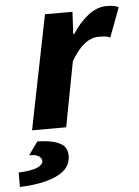

<svg xmlns="http://www.w3.org/2000/svg" viewBox="-116 -552 603 835"><g transform="rotate(-5 185.0 -134.5)"><path d="M11 0 111 -498H231L226 -401H230Q260 -448 299 -479Q338 -510 380 -510Q400 -510 413 -507.5Q426 -505 433 -500L385 -372Q375 -378 360.5 -379Q346 -380 334 -380Q303 -380 273.5 -357.5Q244 -335 214 -284L160 0ZM-63 241V178Q-5 175 19.5 164Q44 153 44 136Q44 126 32.5 116.5Q21 107 -11 107L30 50Q84 52 112 62Q140 72 150 87.5Q160 103 160 123Q160 163 131 188Q102 213 51.5 226Q1 239 -63 241Z"/></g></svg>

Font: Source Sans 3 ExtraBold
Style: Italic
Weight: 800
Italic angle: -11°
Version: Version 3.052;hotconv 1.1.0;makeotfexe 2.6.0